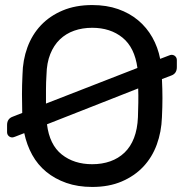

<svg xmlns="http://www.w3.org/2000/svg" viewBox="-20 -730 729 760"><path d="M69 -434Q70 -492 88.5 -542.5Q107 -593 142 -630Q177 -667 228 -688.5Q279 -710 345 -710Q402 -710 447.5 -694Q493 -678 527 -649.5Q561 -621 583 -582Q605 -543 614 -497L648 -510Q655 -513 659 -513Q668 -513 674 -507Q680 -501 680 -492V-464Q680 -439 658 -431L621 -417Q623 -377 623 -342Q623 -307 621 -266Q619 -208 600.5 -157.5Q582 -107 547 -70Q512 -33 461.5 -11.5Q411 10 345 10Q288 10 242.5 -6Q197 -22 163 -50Q129 -78 107.5 -117Q86 -156 76 -203L40 -189Q32 -186 29 -186Q20 -186 14 -192Q8 -198 8 -207V-235Q8 -260 30 -268L68 -283Q67 -322 67 -357Q67 -392 69 -434ZM164 -434Q162 -403 162 -375.5Q162 -348 162 -320L524 -461Q513 -542 465 -581Q417 -620 345 -620Q306 -620 273.5 -608.5Q241 -597 217 -574Q193 -551 179 -516Q165 -481 164 -434ZM526 -266Q527 -297 527.5 -324Q528 -351 527 -380L166 -238Q176 -157 224.5 -118.5Q273 -80 345 -80Q384 -80 416.5 -91.5Q449 -103 473 -126Q497 -149 510.5 -184Q524 -219 526 -266Z"/></svg>

Font: Rubik
Style: Regular
Weight: 400
Designer: Hubert & Fischer
Foundry: Hubert & Fischer
Version: Version 1.002; ttfautohint (v1.6)